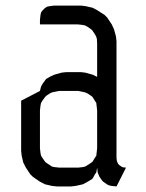

<svg xmlns="http://www.w3.org/2000/svg" viewBox="-20 -672 528 692"><path d="M56.2 -128.9V-309.1L124 -344.2L127.9 -359.9L132.8 -369.1L142.1 -381.8L146 -387.2L159.2 -395L175.8 -402.8L202.1 -410.2L219.2 -412.1H271L287.1 -410.2L314 -402.8L330.1 -395V-515.1L329.1 -532.2L326.2 -541L321.8 -548.8L313 -562L309.1 -565.9L295.9 -575.2L287.1 -580.1L278.8 -582L261.2 -584H124V-600.1L126 -618.2L127.9 -627L132.8 -633.8L142.1 -643.1L149.9 -647.9L159.2 -649.9L175.8 -651.9H271L288.1 -649.9L314 -644L331.1 -634.8L356.9 -618.2L366.2 -608.9L382.8 -584L391.1 -565.9L397.9 -541L399.9 -522.9V-103L400.9 -94.2L401.9 -89.8L405.8 -81.1L412.1 -75.2L420.9 -69.8L424.8 -68.8L434.1 -67.9L399.9 0L381.8 -2L373 -3.9L365.2 -7.8L352.1 -17.1L348.1 -21L338.9 -34.2L335 -43L332 -50.8L330.1 -67.9L327.1 -50.8L321.8 -43L314 -28.8L309.1 -24.9L295.9 -17.1L278.8 -7.8L252.9 -2L235.8 0H185.1L167 -2L142.1 -7.8L124 -17.1L99.1 -34.2L89.8 -43L73.2 -67.9L64 -85.9L58.1 -110.8ZM124 -137.2 126 -120.1 127.9 -110.8 132.8 -103 142.1 -89.8 146 -85.9 159.2 -77.1 167 -71.8 175.8 -69.8 192.9 -67.9H262.2L278.8 -69.8L287.1 -71.8L295.9 -77.1L309.1 -85.9L314 -89.8L321.8 -103L327.1 -110.8L328.1 -120.1L330.1 -137.2V-273.9L328.1 -292L327.1 -300.8L321.8 -309.1L314 -321.8L309.1 -326.2L295.9 -335L287.1 -338.9L278.8 -340.8L262.2 -344.2H192.9L175.8 -340.8L167 -338.9L159.2 -335L146 -326.2L142.1 -321.8L132.8 -309.1L127.9 -300.8L126 -292L124 -273.9Z"/></svg>

Font: Petahja
Style: Regular
Weight: 400
Designer: T. Christopher White
Version: Version 1.1